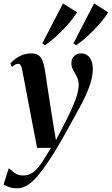

<svg xmlns="http://www.w3.org/2000/svg" viewBox="-61 -822 634 1088"><path d="M64.5 -427Q61 -445.5 55.8 -453Q50.5 -460.5 41.5 -460.5Q32.5 -460.5 24.5 -455.8Q16.5 -451 6.5 -442.5L-2 -462Q10.5 -477.5 28.5 -490.5Q46.5 -503.5 68.8 -511.5Q91 -519.5 116 -519.5Q141.5 -519.5 156.5 -509.2Q171.5 -499 179.5 -479.2Q187.5 -459.5 192.5 -431Q197 -401.5 202.8 -363.2Q208.5 -325 215 -283Q221.5 -241 227.8 -200Q234 -159 240 -124L256 -28L306.5 -125Q329 -169 344 -202.5Q359 -236 368.2 -261.2Q377.5 -286.5 381.2 -306Q385 -325.5 385 -342Q384.5 -368 374.2 -387.8Q364 -407.5 353.8 -425.5Q343.5 -443.5 343.5 -464Q343.5 -488.5 359 -504Q374.5 -519.5 396.5 -519.5Q420.5 -519.5 435.5 -507.5Q450.5 -495.5 457.8 -475.8Q465 -456 465 -432Q465 -400 454.8 -362.5Q444.5 -325 425.8 -283.5Q407 -242 381.5 -196.5Q366 -169 350.8 -141.2Q335.5 -113.5 320 -85Q304.5 -56.5 287.2 -26.8Q270 3 250.8 34.5Q231.5 66 209 99Q180 142.5 152 175.5Q124 208.5 95.5 226.8Q67 245 35 245Q11 245 -6 239.2Q-23 233.5 -41 224L-11.5 131.5Q0 141.5 20.8 157Q41.5 172.5 70.5 172.5Q105 172.5 130.2 151.8Q155.5 131 178.5 95.5Q201.5 60 228 16H149ZM194.5 -565.5 178.5 -576 296 -802.5 376 -752Q363 -732 346.8 -711.2Q330.5 -690.5 311.8 -670.2Q293 -650 273.2 -631Q253.5 -612 233.5 -595.5Q213.5 -579 194.5 -565.5ZM370.5 -565.5 355 -576 472 -802.5 552.5 -752Q536.5 -726.5 515 -700.8Q493.5 -675 469.2 -650.2Q445 -625.5 419.8 -603.8Q394.5 -582 370.5 -565.5Z"/></svg>

Font: Merriweather 144pt SemiBold
Style: Italic
Weight: 600
Italic angle: -7.8°
Version: Version 2.101